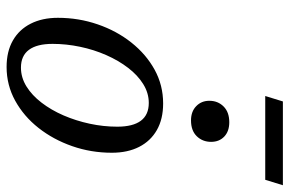

<svg xmlns="http://www.w3.org/2000/svg" viewBox="-168 -700 878 582"><g transform="rotate(90 271.0 -409.0)"><path d="M293.5 -464.5Q341 -464.5 374.2 -445.5Q407.5 -426.5 425.2 -391.8Q443 -357 443 -309Q443 -246 423 -188.8Q403 -131.5 367.8 -86.8Q332.5 -42 285.2 -16Q238 10 183 10Q136 10 102.8 -9Q69.5 -28 51.8 -63Q34 -98 34 -145.5Q34 -208.5 53.8 -266Q73.5 -323.5 109 -368.2Q144.5 -413 191.5 -438.8Q238.5 -464.5 293.5 -464.5ZM185 -33.5Q215 -33.5 242 -50.2Q269 -67 291.2 -96Q313.5 -125 329.8 -162.5Q346 -200 355 -241.8Q364 -283.5 364 -325.5Q364 -373 346 -397Q328 -421 292 -421Q262 -421 235 -404.2Q208 -387.5 185.8 -358.5Q163.5 -329.5 147 -292Q130.5 -254.5 121.8 -212.8Q113 -171 113 -129.5Q113 -82 131 -57.8Q149 -33.5 185 -33.5ZM345 -549Q318 -549 301.8 -564.8Q285.5 -580.5 285.5 -604.5Q285.5 -630.5 302.8 -647.8Q320 -665 350.5 -665Q378 -665 394 -649.8Q410 -634.5 410 -610Q410 -584 393 -566.5Q376 -549 345 -549ZM271 -774 287.5 -827.5H541.5L525 -774Z"/></g></svg>

Font: Newsreader 14pt
Style: Italic
Weight: 400
Italic angle: -17°
Designer: Hugues Gentile
Foundry: Production Type
Version: Version 1.003